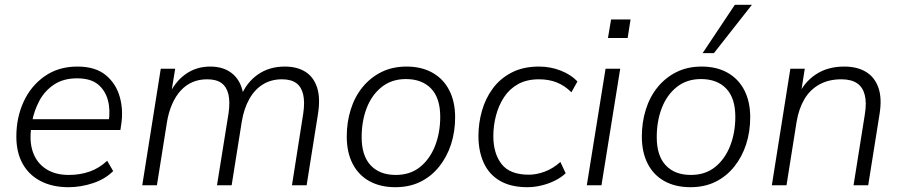

<svg xmlns="http://www.w3.org/2000/svg" viewBox="-20 -771 3750 799"><path d="M265 8Q198 8 149 -17.5Q100 -43 74 -90Q48 -137 48 -203Q48 -281 78 -347Q108 -413 165.5 -453.5Q223 -494 302 -494Q377 -494 420 -458.5Q463 -423 478.5 -367.5Q494 -312 484 -250L481 -230H93L100 -275H451L432 -262Q440 -313 429 -354Q418 -395 387.5 -420Q357 -445 301 -445Q243 -445 204 -418.5Q165 -392 143.5 -351Q122 -310 114 -267L111 -246Q101 -185 116.5 -139.5Q132 -94 170.5 -68.5Q209 -43 266 -43Q313 -43 353 -57Q393 -71 426 -102L451 -59Q418 -26 367.5 -9Q317 8 265 8Z M572 0 649 -485H709L690 -368L680 -369Q706 -429 751 -461.5Q796 -494 855 -494Q914 -494 950.5 -461.5Q987 -429 994 -367L982 -369Q1005 -427 1052.5 -460.5Q1100 -494 1165 -494Q1216 -494 1250.5 -472.5Q1285 -451 1299.5 -407Q1314 -363 1303 -295L1256 0H1195L1242 -299Q1249 -347 1241.5 -378.5Q1234 -410 1212.5 -425.5Q1191 -441 1153 -441Q1109 -441 1074.5 -420Q1040 -399 1017.5 -359Q995 -319 986 -264L944 0H883L931 -299Q938 -347 930.5 -378.5Q923 -410 901.5 -425.5Q880 -441 842 -441Q808 -441 780.5 -429Q753 -417 732 -394Q711 -371 696.5 -338Q682 -305 675 -264L633 0Z M1625 8Q1563 8 1517.5 -17Q1472 -42 1447.5 -89.5Q1423 -137 1423 -203Q1423 -262 1439.5 -315Q1456 -368 1488.5 -408Q1521 -448 1567 -471Q1613 -494 1672 -494Q1734 -494 1779.5 -468.5Q1825 -443 1849.5 -395.5Q1874 -348 1874 -283Q1874 -223 1857 -170.5Q1840 -118 1807.5 -77.5Q1775 -37 1729.5 -14.5Q1684 8 1625 8ZM1627 -43Q1687 -43 1728 -76Q1769 -109 1790.5 -164Q1812 -219 1812 -285Q1812 -363 1774 -402.5Q1736 -442 1669 -442Q1610 -442 1568.5 -409Q1527 -376 1506 -321.5Q1485 -267 1485 -200Q1485 -123 1522.5 -83Q1560 -43 1627 -43Z M2175 8Q2106 8 2060.5 -18.5Q2015 -45 1993 -93.5Q1971 -142 1971 -205Q1971 -258 1985.5 -309.5Q2000 -361 2030.5 -402.5Q2061 -444 2109 -469Q2157 -494 2223 -494Q2271 -494 2314 -477Q2357 -460 2383 -432L2358 -387Q2331 -414 2298 -427.5Q2265 -441 2223 -441Q2172 -441 2136 -421Q2100 -401 2077.5 -366.5Q2055 -332 2044 -290Q2033 -248 2033 -205Q2033 -132 2067.5 -88Q2102 -44 2181 -44Q2213 -44 2247.5 -57Q2282 -70 2312 -97L2334 -50Q2315 -32 2288.5 -19Q2262 -6 2232.5 1Q2203 8 2175 8Z M2510 -613 2523 -690H2604L2592 -613ZM2422 0 2500 -485H2561L2483 0Z M2853 8Q2791 8 2745.5 -17Q2700 -42 2675.5 -89.5Q2651 -137 2651 -203Q2651 -262 2667.5 -315Q2684 -368 2716.5 -408Q2749 -448 2795 -471Q2841 -494 2900 -494Q2962 -494 3007.5 -468.5Q3053 -443 3077.5 -395.5Q3102 -348 3102 -283Q3102 -223 3085 -170.5Q3068 -118 3035.5 -77.5Q3003 -37 2957.5 -14.5Q2912 8 2853 8ZM2855 -43Q2915 -43 2956 -76Q2997 -109 3018.5 -164Q3040 -219 3040 -285Q3040 -363 3002 -402.5Q2964 -442 2897 -442Q2838 -442 2796.5 -409Q2755 -376 2734 -321.5Q2713 -267 2713 -200Q2713 -123 2750.5 -83Q2788 -43 2855 -43ZM2904 -550 3038 -751H3109L2951 -550Z M3192 0 3269 -485H3329L3311 -370H3300Q3325 -428 3374.5 -461Q3424 -494 3493 -494Q3547 -494 3583.5 -472Q3620 -450 3635.5 -406Q3651 -362 3640 -295L3593 0H3532L3579 -295Q3587 -344 3578.5 -376.5Q3570 -409 3546 -425Q3522 -441 3481 -441Q3428 -441 3389 -419Q3350 -397 3327 -357.5Q3304 -318 3295 -264L3253 0Z"/></svg>

Font: Nunito Sans 12pt ExtraLight 12pt Light
Style: Italic
Weight: 300
Italic angle: -9°
Version: Version 3.101;gftools[0.9.27]